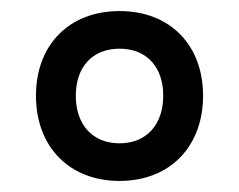

<svg xmlns="http://www.w3.org/2000/svg" viewBox="-20 -728 432 347"><path d="M196 -401C287 -401 347 -463 347 -555C347 -647 287 -708 196 -708C105 -708 45 -647 45 -555C45 -463 105 -401 196 -401ZM196 -469C147 -469 117 -503 117 -555C117 -607 147 -640 196 -640C245 -640 275 -607 275 -555C275 -503 245 -469 196 -469Z"/></svg>

Font: Fixel Text Regular
Style: Regular
Weight: 400
Width: 4
Designer: AlfaBravo + MacPaw
Foundry: Kyrylo Tkachov, Marchela Mozhyna, Serhii Makarenko, Maria Weinstein, Zakhar Kryvoshyya
Version: Version 1.211